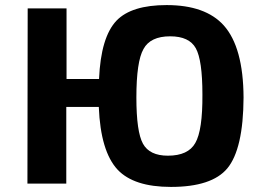

<svg xmlns="http://www.w3.org/2000/svg" viewBox="-20 -723 1008 756"><path d="M370 -412Q377 -577 439 -642Q498 -703 636 -703Q789 -703 861 -623Q938 -537 939 -339Q938 -136 875 -60Q814 13 653 13Q507 13 443 -55Q376 -127 369 -302H241V0H88L89 -690H242V-412ZM751 -533Q725 -580 650 -580Q572 -580 545 -530Q517 -481 517 -339Q517 -204 543 -157Q569 -110 641 -110Q721 -110 749 -160Q778 -210 777 -351Q777 -486 751 -533Z"/></svg>

Font: Taylor Sans Bold LRS
Style: Bold
Weight: 700
Italic angle: -8°
Designer: Natanael Gama
Version: Version 1.001 September 8, 2015